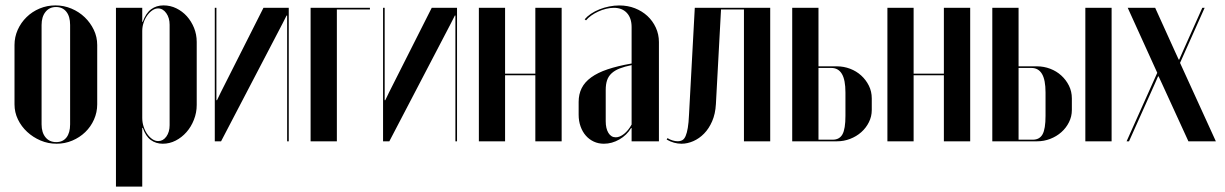

<svg xmlns="http://www.w3.org/2000/svg" viewBox="-20 -524 4542 712"><path d="M185.8 -504Q216.8 -504 245 -492.1Q273.3 -480.1 294.3 -459.9Q315.2 -439.8 327.9 -413.3Q340.5 -386.9 340.5 -357.2V-137Q340.5 -107.5 328.6 -80.7Q316.7 -53.9 296.1 -34.1Q275.5 -14.2 248 -2.6Q220.5 9 190 9Q158.2 9 130.3 -3Q102.3 -15 80.8 -34.9Q59.2 -54.8 46.5 -81.1Q33.8 -107.4 33.8 -137V-357.2Q33.8 -386.7 45.7 -413.5Q57.7 -440.2 78.5 -460.5Q99.2 -480.8 126.9 -492.4Q154.5 -504 185.8 -504ZM187.8 -498Q163.2 -498 148.8 -479.9Q134.2 -461.8 134.2 -431.5V-62.8Q134.2 -32.5 148.8 -14.8Q163.3 3 188.5 3Q213 3 226.5 -14.2Q240 -31.5 240 -62.8V-431.5Q240 -462.8 226.1 -480.4Q212.2 -498 187.8 -498Z M507.5 -473V-495H410V168H507.5V-21.2V-49.8H509.5Q520.2 -18.5 539.2 -4.8Q558.2 9 583.5 9Q608.8 9 631.4 -2.6Q654 -14.2 671.4 -33.9Q688.8 -53.5 699.1 -79.9Q709.5 -106.2 709.5 -134.8V-368.5Q709.5 -396.2 699.5 -420.8Q689.5 -445.2 672.9 -463.8Q656.2 -482.2 634 -493.1Q611.8 -504 586.5 -504Q559.8 -504 540.2 -489.5Q520.8 -475 509.2 -442.8H507.5ZM507.5 -86.8V-409.5Q507.5 -424.5 512.4 -439.5Q517.2 -454.5 525.8 -466.5Q534.2 -478.5 544.8 -485.6Q555.2 -492.8 566 -492.8Q584.2 -492.8 596.6 -475.2Q609 -457.8 609 -432.2V-59.8Q609 -34.5 596.9 -17.6Q584.8 -0.8 566.8 -0.8Q555.5 -0.8 545 -7.9Q534.5 -15 526 -27Q517.5 -39 512.5 -54.6Q507.5 -70.2 507.5 -86.8Z M957 -495 798.5 -181 784.8 -152.5H782.5V-182.5V-495H776.5V0H799.8L1028 -437.2L1042.8 -466.5H1044.8V-436.5V0H1050.8V-495Z M1131.8 0H1229.2V-489H1351.8V-495H1131.8Z M1581 -495 1422.5 -181 1408.8 -152.5H1406.5V-182.5V-495H1400.5V0H1423.8L1652 -437.2L1666.8 -466.5H1668.8V-436.5V0H1674.8V-495Z M1755.8 -495V0H1853V-244.8H1965.2V0H2062.8V-495H1965.2V-250.8H1853V-495Z M2125.8 -98.5Q2125.8 -75.2 2132.9 -55.2Q2140 -35.2 2152.5 -21Q2165 -6.8 2182 1.1Q2199 9 2219.5 9Q2249.2 9 2276.9 -6.9Q2304.5 -22.8 2320.2 -49H2322.2V-27.5V0H2423.5V-368Q2423.5 -396.8 2412 -421.6Q2400.5 -446.5 2380.8 -464.8Q2361 -483 2334.5 -493.4Q2308 -503.8 2276.5 -503.8Q2258 -503.8 2238.9 -500Q2219.8 -496.2 2202.5 -489.2Q2185.2 -482.2 2171.2 -472.8Q2157.2 -463.2 2148.2 -452.5L2153.2 -448.5Q2160.5 -457.5 2172.2 -466Q2184 -474.5 2198.4 -481.1Q2212.8 -487.8 2228 -491.4Q2243.2 -495 2256.5 -495Q2287 -495 2304.6 -476.1Q2322.2 -457.2 2322.2 -423.5V-288.5Q2270.5 -279.5 2233.4 -267Q2196.2 -254.5 2172.2 -237Q2148.2 -219.5 2137 -197Q2125.8 -174.5 2125.8 -146.2ZM2263.5 -14.8Q2246.2 -14.8 2236.2 -31.1Q2226.2 -47.5 2226.2 -74.5V-190.5Q2226.2 -211.2 2231.2 -226.2Q2236.2 -241.2 2247.9 -252Q2259.5 -262.8 2277.8 -270Q2296 -277.2 2322.2 -282.5V-62.2Q2310.2 -40.2 2294.2 -27.5Q2278.2 -14.8 2263.5 -14.8Z M2452.2 -6.5Q2465.5 1.2 2479.4 5.1Q2493.2 9 2507.2 9Q2529 9 2551 -0.6Q2573 -10.2 2591 -28.6Q2609 -47 2620.9 -74.4Q2632.8 -101.8 2634.8 -137.8L2653.8 -489H2738.8V0H2836.2V-495H2556.5L2535 -97.2Q2533.8 -68.8 2530.6 -50Q2527.5 -31.2 2522.6 -19.9Q2517.8 -8.5 2510.5 -4.4Q2503.2 -0.2 2493 -0.2Q2484.2 -0.2 2474.2 -3.2Q2464.2 -6.2 2455.2 -11.8Z M3015.2 -278V-495H2917.8V0H3084.2Q3109.2 0 3132.6 -9Q3156 -18 3173.9 -33.9Q3191.8 -49.8 3202.2 -70.9Q3212.8 -92 3212.8 -116V-159Q3212.8 -184.8 3202 -206.4Q3191.2 -228 3173.5 -244.1Q3155.8 -260.2 3132.4 -269.1Q3109 -278 3083.5 -278ZM3115.2 -94.5Q3115.2 -45.8 3104.1 -25.9Q3093 -6 3068.2 -6H3015.2V-272H3063.2Q3088.8 -272 3102 -249.9Q3115.2 -227.8 3115.2 -181Z M3270.8 -495V0H3368V-244.8H3480.2V0H3577.8V-495H3480.2V-250.8H3368V-495Z M3757.2 -278V-495H3659.8V0H3826.2Q3851.2 0 3874.6 -9Q3898 -18 3915.9 -33.9Q3933.8 -49.8 3944.2 -70.9Q3954.8 -92 3954.8 -116V-159Q3954.8 -184.8 3944 -206.4Q3933.2 -228 3915.5 -244.1Q3897.8 -260.2 3874.4 -269.1Q3851 -278 3825.5 -278ZM3857.2 -94.5Q3857.2 -45.8 3846.1 -25.9Q3835 -6 3810.2 -6H3757.2V-272H3805.2Q3830.8 -272 3844 -249.9Q3857.2 -227.8 3857.2 -181ZM4004.8 -495V0H4102.2V-495Z M4162 -495 4271.5 -254 4157.8 0H4166.8L4262.5 -213.5L4274.5 -240.8H4276.5L4289.2 -213.5L4387 0H4488.8L4356 -290.8L4447.2 -495H4438.5L4364.8 -330L4353 -303H4351L4338.5 -330.2L4263.8 -495Z"/></svg>

Font: Moniqa Black
Style: Regular
Weight: 900
Designer: Rajesh Rajput
Foundry: Rajesh Rajput
Version: Version 1.000